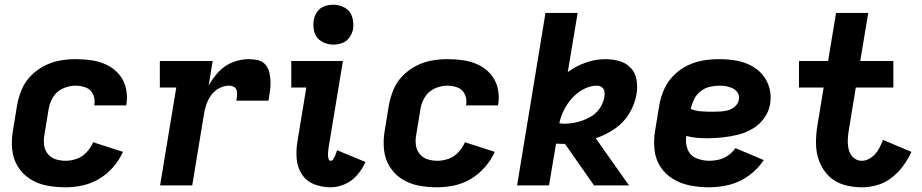

<svg xmlns="http://www.w3.org/2000/svg" viewBox="-20 -790 3928 818"><path d="M259 8Q295 8 332 0Q369 -8 402.5 -28Q436 -48 462 -78Q488 -108 504 -143L377 -184Q367 -161 349 -141.5Q331 -122 307 -113.5Q283 -105 259 -105Q237 -105 217 -111.5Q197 -118 184 -134Q171 -150 168 -171Q165 -192 169 -214L187 -324Q191 -351 206 -376Q221 -401 248 -413Q275 -425 302 -425Q325 -425 346 -417Q367 -409 376.5 -388Q386 -367 382 -344V-341H517L519 -348Q524 -383 516 -416Q508 -449 486.5 -474Q465 -499 435 -513.5Q405 -528 371 -533Q337 -538 302 -538Q269 -538 235 -532Q201 -526 169 -509.5Q137 -493 111.5 -467Q86 -441 72.5 -408.5Q59 -376 53 -343L35 -233Q28 -192 32 -152.5Q36 -113 56 -80.5Q76 -48 108 -27.5Q140 -7 179 0.5Q218 8 259 8Z M662 0H799L849 -304Q852 -325 859.5 -346Q867 -367 880.5 -385.5Q894 -404 914.5 -414.5Q935 -425 956 -425Q967 -425 976.5 -420Q986 -415 988.5 -404.5Q991 -394 990 -383Q989 -372 987 -361H1124Q1127 -381 1130 -401.5Q1133 -422 1132.5 -442Q1132 -462 1127.5 -481Q1123 -500 1111 -514.5Q1099 -529 1079.5 -533.5Q1060 -538 1040 -538Q1006 -538 972 -525Q938 -512 912 -484.5Q886 -457 869 -425L886 -530H661V-417H731Z M1389 8Q1419 8 1449.5 -5.5Q1480 -19 1502 -44.5Q1524 -70 1537 -100L1416 -150Q1414 -144 1412 -137.5Q1410 -131 1407 -124.5Q1404 -118 1399.5 -111.5Q1395 -105 1389 -105Q1382 -105 1380 -112.5Q1378 -120 1377.5 -126.5Q1377 -133 1377.5 -140Q1378 -147 1379 -154Q1380 -161 1381 -168L1441 -530H1221V-417H1285L1247 -186Q1241 -149 1244 -113Q1247 -77 1266 -47.5Q1285 -18 1318.5 -5Q1352 8 1389 8ZM1400 -600Q1419 -600 1437.5 -606.5Q1456 -613 1468 -629.5Q1480 -646 1484 -665Q1488 -692 1480.5 -717.5Q1473 -743 1450 -756.5Q1427 -770 1400 -770Q1381 -770 1362.5 -763.5Q1344 -757 1332 -740.5Q1320 -724 1317 -706Q1312 -678 1319.5 -652.5Q1327 -627 1350 -613.5Q1373 -600 1400 -600Z M1843 8Q1879 8 1916 0Q1953 -8 1986.5 -28Q2020 -48 2046 -78Q2072 -108 2088 -143L1961 -184Q1951 -161 1933 -141.5Q1915 -122 1891 -113.5Q1867 -105 1843 -105Q1821 -105 1801 -111.5Q1781 -118 1768 -134Q1755 -150 1752 -171Q1749 -192 1753 -214L1771 -324Q1775 -351 1790 -376Q1805 -401 1832 -413Q1859 -425 1886 -425Q1909 -425 1930 -417Q1951 -409 1960.5 -388Q1970 -367 1966 -344V-341H2101L2103 -348Q2108 -383 2100 -416Q2092 -449 2070.5 -474Q2049 -499 2019 -513.5Q1989 -528 1955 -533Q1921 -538 1886 -538Q1853 -538 1819 -532Q1785 -526 1753 -509.5Q1721 -493 1695.5 -467Q1670 -441 1656.5 -408.5Q1643 -376 1637 -343L1619 -233Q1612 -192 1616 -152.5Q1620 -113 1640 -80.5Q1660 -48 1692 -27.5Q1724 -7 1763 0.5Q1802 8 1843 8Z M2183 0H2319L2349 -178Q2363 -177 2377 -177Q2382 -177 2387 -177L2511 0H2660L2518 -201Q2561 -215 2599.5 -241.5Q2638 -268 2661.5 -307.5Q2685 -347 2692 -390Q2697 -420 2692 -450Q2687 -480 2667 -501Q2647 -522 2618 -530Q2589 -538 2559 -538Q2517 -538 2476 -523.5Q2435 -509 2399 -483L2441 -735H2304ZM2384 -263Q2373 -263 2363 -265Q2369 -294 2382.5 -321Q2396 -348 2417 -371.5Q2438 -395 2466 -410Q2494 -425 2523 -425Q2535 -425 2544 -418.5Q2553 -412 2555 -400.5Q2557 -389 2555 -378Q2551 -351 2534 -327Q2517 -303 2491 -289.5Q2465 -276 2438 -269.5Q2411 -263 2384 -263Z M3002 8Q3045 8 3088.5 -3Q3132 -14 3170.5 -42Q3209 -70 3234 -108L3113 -159Q3101 -141 3082.5 -128Q3064 -115 3043.5 -110Q3023 -105 3002 -105Q2973 -105 2946.5 -116Q2920 -127 2909.5 -154Q2899 -181 2904 -211Q2925 -205 2947.5 -203Q2970 -201 2993 -201H2994Q3025 -201 3057.5 -204.5Q3090 -208 3122 -215.5Q3154 -223 3184.5 -240.5Q3215 -258 3235.5 -286.5Q3256 -315 3261 -347Q3267 -382 3258 -415Q3249 -448 3228 -472.5Q3207 -497 3177 -512Q3147 -527 3113 -532.5Q3079 -538 3045 -538Q3011 -538 2976.5 -532.5Q2942 -527 2909 -511Q2876 -495 2850 -468.5Q2824 -442 2809.5 -409.5Q2795 -377 2789 -343L2771 -233Q2764 -192 2768.5 -151.5Q2773 -111 2794 -79Q2815 -47 2848.5 -27Q2882 -7 2921.5 0.5Q2961 8 3002 8ZM3018 -314Q2993 -314 2969 -315.5Q2945 -317 2923 -326Q2927 -346 2936.5 -366Q2946 -386 2964 -400.5Q2982 -415 3003 -420Q3024 -425 3044 -425Q3060 -425 3074.5 -422.5Q3089 -420 3102 -413.5Q3115 -407 3123 -394.5Q3131 -382 3128 -366Q3126 -350 3112.5 -337.5Q3099 -325 3082.5 -320.5Q3066 -316 3050 -315Q3034 -314 3018 -314Z M3652 8Q3684 8 3717.5 -1.5Q3751 -11 3779 -33Q3807 -55 3828 -83.5Q3849 -112 3863 -143L3742 -194Q3734 -173 3723 -153.5Q3712 -134 3692.5 -119.5Q3673 -105 3652 -105Q3630 -105 3615 -119.5Q3600 -134 3595.5 -154.5Q3591 -175 3592 -196.5Q3593 -218 3597 -240L3626 -417H3786V-530H3645L3679 -735H3542L3508 -530H3384V-417H3489L3463 -258Q3456 -218 3456.5 -178Q3457 -138 3470.5 -102.5Q3484 -67 3510.5 -40.5Q3537 -14 3574.5 -3Q3612 8 3652 8Z"/></svg>

Font: Iosevka Sparkle Extrabold
Style: Italic
Weight: 800
Italic angle: -9°
Designer: Belleve Invis
Foundry: Belleve Invis
Version: Version 4.5.0; ttfautohint (v1.8.3)